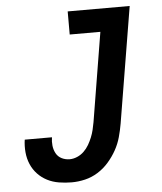

<svg xmlns="http://www.w3.org/2000/svg" viewBox="-53 -781 706 836"><g transform="rotate(-5 300.0 -363.5)"><path d="M227 8Q199 8 171.5 3.5Q144 -1 120.5 -13Q97 -25 79 -44Q61 -63 50.5 -87.5Q40 -112 37.5 -140Q35 -168 39 -195H158Q155 -177 157 -158.5Q159 -140 167.5 -124.5Q176 -109 192 -101Q208 -93 227 -93Q243 -93 259.5 -100Q276 -107 289 -119.5Q302 -132 311 -147.5Q320 -163 326.5 -179Q333 -195 337 -211.5Q341 -228 344 -245L408 -634H274V-735H545L461 -228Q456 -199 448 -170Q440 -141 425 -114Q410 -87 389 -63Q368 -39 341.5 -22.5Q315 -6 285.5 1Q256 8 227 8Z"/></g></svg>

Font: Iosevka Curly Slab ExObl
Style: Bold
Weight: 700
Width: 7
Italic angle: -9°
Monospace: yes
Designer: Belleve Invis
Foundry: Belleve Invis
Version: Version 11.0.0; ttfautohint (v1.8.3)